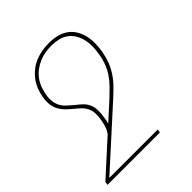

<svg xmlns="http://www.w3.org/2000/svg" viewBox="-203 -660 1006 1006"><g transform="rotate(-45 300.0 -156.5)"><path d="M402 215H14L17 196L203 27Q215 10 221 -9Q227 -28 230 -47H251Q250 -37 248 -27.5Q246 -18 243 -9L341 -98Q363 -119 385 -141Q407 -163 424 -188.5Q441 -214 451.5 -242.5Q462 -271 466 -299V-300Q471 -326 471.5 -352Q472 -378 466.5 -402Q461 -426 449 -447Q437 -468 417.5 -482.5Q398 -497 373.5 -503Q349 -509 323 -509Q300 -509 277 -505.5Q254 -502 231.5 -492.5Q209 -483 189 -468Q169 -453 154.5 -433Q140 -413 132 -390.5Q124 -368 120 -345Q116 -323 118.5 -301.5Q121 -280 130.5 -262.5Q140 -245 155.5 -231Q171 -217 186 -204Q204 -190 220.5 -175Q237 -160 246 -139.5Q255 -119 255 -95Q255 -71 251 -47H230Q234 -69 234 -90.5Q234 -112 225.5 -130.5Q217 -149 202.5 -163.5Q188 -178 172 -190L171 -191Q154 -205 138 -220.5Q122 -236 111 -256Q100 -276 97.5 -300Q95 -324 99 -348Q103 -373 112.5 -398Q122 -423 138 -444.5Q154 -466 175.5 -483Q197 -500 222 -510Q247 -520 272.5 -524Q298 -528 323 -528Q352 -528 379.5 -521.5Q407 -515 429.5 -499.5Q452 -484 466 -461Q480 -438 486.5 -411Q493 -384 492.5 -355Q492 -326 487 -297Q482 -267 471 -237Q460 -207 442.5 -180Q425 -153 402 -129.5Q379 -106 355 -84L46 196H405Z"/></g></svg>

Font: Iosevka HT Thin Extended
Style: Italic
Weight: 100
Width: 7
Italic angle: -9°
Monospace: yes
Designer: Belleve Invis
Foundry: Belleve Invis
Version: Version 32.3.0; ttfautohint (v1.8.4)